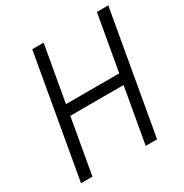

<svg xmlns="http://www.w3.org/2000/svg" viewBox="-161 -820 909 948"><g transform="rotate(-30 293.0 -346.5)"><path d="M399.4 0H464.4L586.4 -693.4H521.5L465.3 -375.5H161.6L217.8 -693.4H152.8L30.8 0H95.7L151.4 -314.9H455.1Z"/></g></svg>

Font: Cascadia Code NF Light
Style: Italic
Weight: 300
Italic angle: -10°
Monospace: yes
Designer: Aaron Bell
Foundry: Saja Typeworks
Version: Version 2404.023